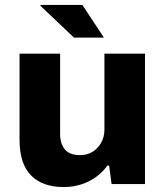

<svg xmlns="http://www.w3.org/2000/svg" viewBox="-20 -744 669 776"><path d="M237 12Q152 12 105.5 -35Q59 -82 59 -179V-527H223V-202Q223 -181 228.5 -165Q234 -149 244 -138Q254 -127 269.5 -122Q285 -117 303 -117Q332 -117 354 -130.5Q376 -144 389 -167.5Q402 -191 402 -219V-527H566V0H431L421 -75H414Q396 -49 368.5 -29Q341 -9 307.5 1.5Q274 12 237 12ZM400 -592H279L143 -721L144 -724H313Z"/></svg>

Font: Archivo SemiBold ExtraBold
Style: Regular
Weight: 800
Version: Version 2.001